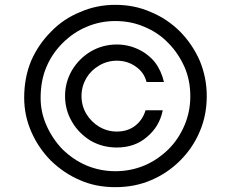

<svg xmlns="http://www.w3.org/2000/svg" viewBox="-20 -761 955 794"><path d="M311 -16Q246 -43 190 -97Q138 -150 109 -217Q80 -284 80 -357Q80 -440 109 -510Q139 -578 191 -630Q242 -683 311 -711Q379 -741 457 -741Q537 -741 604 -711Q672 -683 725 -630Q776 -578 806 -510Q835 -440 835 -364Q835 -284 806 -217Q778 -150 725 -97Q673 -45 605 -16Q538 13 457 13Q376 13 311 -16ZM578 -77Q632 -100 677 -144Q719 -186 743 -243Q767 -299 767 -363Q767 -429 743 -484Q717 -542 676 -583Q635 -626 577 -650Q522 -674 457 -674Q394 -674 338 -650Q283 -627 239 -583Q195 -539 172 -484Q148 -428 148 -356Q148 -297 172 -243Q196 -188 238 -144Q283 -100 337 -77Q394 -53 457 -53Q521 -53 578 -77ZM278 -471Q307 -519 355 -548Q405 -577 463 -577Q510 -577 552 -557Q593 -538 621 -503Q647 -469 658 -422H586Q576 -462 541 -486Q507 -510 463 -510Q424 -510 390 -490Q356 -470 337 -438Q317 -403 317 -364Q317 -324 337 -290Q357 -257 390 -237Q424 -217 463 -217Q508 -217 539 -241Q570 -265 582 -305H653Q640 -238 587 -194Q537 -151 463 -151Q404 -151 355 -179Q305 -210 278 -257Q249 -306 249 -364Q249 -421 278 -471Z"/></svg>

Font: Sinter Normal
Style: Regular
Weight: 350
Foundry: Adobe & rsms
Version: Version 1.000